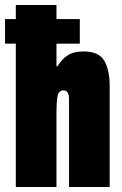

<svg xmlns="http://www.w3.org/2000/svg" viewBox="-30 -745 487 765"><path d="M33 0V-571H-10V-669H33V-725H195V-669H288V-571H195V-481H199Q216 -509 239.5 -524.5Q263 -540 303 -540Q364 -540 385.5 -503Q407 -466 407 -402V0H245V-350Q245 -366 240 -375.5Q235 -385 223 -385Q203 -385 199 -360.5Q195 -336 195 -302V0Z"/></svg>

Font: Archivo ExtraCondensed Black
Style: Regular
Weight: 900
Width: 2
Designer: Hector Gatti
Foundry: Omnibus-Type
Version: Version 2.001; ttfautohint (v1.8.3)